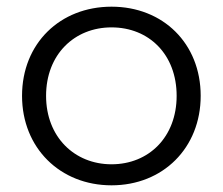

<svg xmlns="http://www.w3.org/2000/svg" viewBox="-20 -550 667 575"><path d="M314 5C468 5 581 -107 581 -263C581 -420 468 -530 314 -530C160 -530 46 -420 46 -263C46 -107 160 5 314 5ZM314 -58C203 -58 118 -140 118 -263C118 -387 203 -468 314 -468C426 -468 509 -387 509 -263C509 -140 426 -58 314 -58Z"/></svg>

Font: Montserrat Z
Style: Regular
Weight: 400
Designer: Julieta Ulanovsky
Foundry: Julieta Ulanovsky
Version: Version 8.000